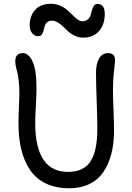

<svg xmlns="http://www.w3.org/2000/svg" viewBox="-20 -988 708 1030"><path d="M185.1 -793.9Q165 -793.9 152.1 -810.5Q139.2 -827.1 139.2 -852.1Q139.2 -868.7 142.6 -884.5Q146 -900.4 154.5 -915.8Q163.1 -931.2 175.5 -942.4Q188 -953.6 207.8 -960.7Q227.5 -967.8 252 -967.8Q278.8 -967.8 301.8 -958Q324.7 -948.2 340.3 -934.6Q356 -920.9 369.4 -907.2Q382.8 -893.6 395.8 -883.8Q408.7 -874 420.9 -874Q439.5 -874 450.7 -883.5Q461.9 -893.1 466.1 -906.7Q470.2 -920.4 473.6 -934.1Q477.1 -947.8 483.9 -957.3Q490.7 -966.8 502.9 -966.8Q542 -966.8 542 -913.1Q542 -856 511 -821Q480 -786.1 425.8 -786.1Q403.3 -786.1 382.8 -795.4Q362.3 -804.7 347.4 -818.1Q332.5 -831.5 318.8 -845Q305.2 -858.4 289.8 -867.7Q274.4 -877 258.8 -877Q242.2 -877 232.7 -868.4Q223.1 -859.9 219.7 -847.7Q216.3 -835.4 213.4 -823.2Q210.4 -811 203.9 -802.5Q197.3 -793.9 185.1 -793.9ZM352.1 22Q281.2 22 228.3 -2.7Q175.3 -27.3 142.8 -74Q110.4 -120.6 94.7 -184.1Q79.1 -247.6 79.1 -329.1Q79.1 -358.4 81.5 -410.2Q84 -461.9 84 -479Q84 -521 80.6 -552.5Q77.1 -584 73 -598.6Q68.8 -613.3 65.4 -629.4Q62 -645.5 62 -660.2Q62 -703.1 103 -703.1Q133.8 -703.1 154.8 -657.7Q175.8 -612.3 175.8 -514.2Q175.8 -487.3 172.4 -422.4Q168.9 -357.4 168.9 -328.1Q168.9 -65.9 345.2 -65.9Q427.2 -65.9 464.6 -120.8Q502 -175.8 502 -295.9Q502 -356.9 498.5 -449Q495.1 -541 495.1 -597.2Q495.1 -646.5 512 -674.8Q528.8 -703.1 560.1 -703.1Q597.2 -703.1 597.2 -665Q597.2 -654.8 591.6 -607.2Q585.9 -559.6 585.9 -502.9Q585.9 -468.8 588.9 -397.9Q591.8 -327.1 591.8 -289.1Q591.8 -219.2 577.4 -162.8Q563 -106.4 534.2 -64.7Q505.4 -22.9 459 -0.5Q412.6 22 352.1 22Z"/></svg>

Font: Shantell Sans Bouncy
Style: Regular
Weight: 400
Designer: Stephen Nixon, Anya Danilova, Shantell Martin
Foundry: Arrow Type
Version: Version 1.006;[9816181b4]